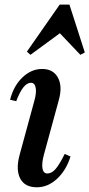

<svg xmlns="http://www.w3.org/2000/svg" viewBox="-20 -793 385 826"><path d="M138.7 12.7Q86.7 12.7 67.1 -24.8Q47.4 -62.3 63.9 -125.1L126.9 -356.1Q137.8 -393.5 133.6 -415.2Q129.5 -436.9 113 -436.9Q79.5 -436.9 49.9 -357.7L23.3 -363.8Q38.6 -423.9 76.7 -460.1Q114.7 -496.3 161.2 -496.3Q209.4 -496.3 229.5 -458.5Q249.6 -420.6 232.6 -361.1L168.9 -127.5Q158.9 -90.3 162.7 -68.5Q166.5 -46.7 183.6 -46.7Q202.4 -46.7 219.1 -65.9Q235.8 -85.1 258.4 -130.8L283.4 -119.8Q264.7 -60.2 225.3 -23.7Q185.9 12.7 138.7 12.7ZM110.9 -557.1 95.8 -571 236.9 -773.3H278.7L344.9 -567.2L325.8 -557.1L228.4 -659.6H250.6Z"/></svg>

Font: Platypi Light
Style: Italic
Weight: 300
Italic angle: -13°
Designer: David Sargent
Foundry: Bolt Cutter Type
Version: Version 1.200